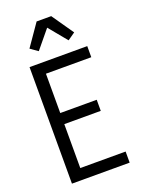

<svg xmlns="http://www.w3.org/2000/svg" viewBox="-177 -1057 855 1138"><g transform="rotate(-20 250.0 -487.5)"><path d="M72 0V-735H436V-665H150V-417H380V-347H150V-70H436V0ZM156 -805 109 -838 204 -975H296L391 -838L344 -805L250 -919Z"/></g></svg>

Font: Iosevka Custom
Style: Regular
Weight: 400
Monospace: yes
Designer: Belleve Invis
Foundry: Belleve Invis
Version: Version 32.5.0; ttfautohint (v1.8.4)